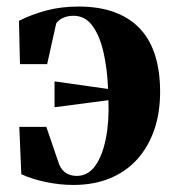

<svg xmlns="http://www.w3.org/2000/svg" viewBox="-20 -538 515 572"><path d="M198.5 13Q158 13 116.2 4.2Q74.5 -4.5 43.5 -19L37.5 -160H118L156.5 -47.5Q159.5 -40 166 -32Q172.5 -24 183.5 -19Q194.5 -14 209 -14Q242 -14 263.5 -43.8Q285 -73.5 295.2 -124.5Q305.5 -175.5 303 -239.5L142.5 -218.5V-295.5L302 -273Q299.5 -334.5 288 -383.8Q276.5 -433 254.8 -462Q233 -491 199 -491Q181 -491 167.5 -484.5Q154 -478 147.5 -468.5L120.5 -347H39.5L36.5 -476Q73 -494.5 117 -506.5Q161 -518.5 214 -518.5Q276.5 -518.5 322.2 -501.2Q368 -484 398 -451.5Q428 -419 442.5 -371.8Q457 -324.5 457 -264.5Q457 -202 439.5 -151.2Q422 -100.5 388.8 -63.5Q355.5 -26.5 307.5 -6.8Q259.5 13 198.5 13Z"/></svg>

Font: Merriweather 144pt
Style: Bold
Weight: 700
Version: Version 2.100